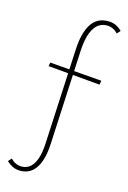

<svg xmlns="http://www.w3.org/2000/svg" viewBox="-173 -768 692 1035"><g transform="rotate(20 173.5 -250.5)"><path d="M79 210Q58 210 40.5 202.5Q23 195 8 183L23 163Q38 176 52 181Q66 186 79 186Q106 186 126.5 170Q147 154 158 117Q169 80 166 18L146 -506Q144 -555 150 -590Q156 -625 167.5 -648.5Q179 -672 195 -685.5Q211 -699 230 -705Q249 -711 268 -711Q289 -711 306.5 -704Q324 -697 339 -684L324 -664Q309 -677 295 -682Q281 -687 268 -687Q239 -687 217 -670Q195 -653 183 -614Q171 -575 173 -511L193 13Q195 60 189.5 93.5Q184 127 173 149.5Q162 172 147 185Q132 198 114.5 204Q97 210 79 210ZM331 -373H39L41 -394L333 -396Z"/></g></svg>

Font: Ysabeau Office Thin
Style: Regular
Weight: 250
Designer: Christian Thalmann (Catharsis Fonts)
Version: Version 2.001;gftools[0.9.30]; featfreeze: tnum,lnum,ss02